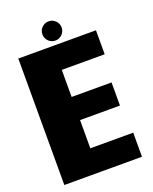

<svg xmlns="http://www.w3.org/2000/svg" viewBox="-148 -880 768 963"><g transform="rotate(-20 236.0 -399.0)"><path d="M25.5 0V-675H440V-547H211V-402.5H424V-279H211V-128.5H440V0ZM232 -696Q210.5 -696 195.5 -711Q180.5 -726 180.5 -747.5Q180.5 -768.5 195.5 -783.5Q210.5 -798.5 232 -798.5Q253 -798.5 268 -783.5Q283 -768.5 283 -747.5Q283 -726 268 -711Q253 -696 232 -696Z"/></g></svg>

Font: Anybody ExtraBold
Style: Regular
Weight: 800
Designer: Tyler Finck
Foundry: Etcetera Type Company
Version: Version 1.010; ttfautohint (v1.8.3) -l 8 -r 50 -G 200 -x 14 